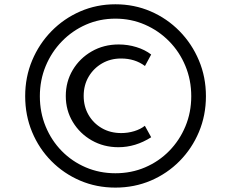

<svg xmlns="http://www.w3.org/2000/svg" viewBox="-20 -860 1078 896"><path d="M518.5 15.5Q430 15.5 353.8 -17.2Q277.5 -50 219.8 -108.2Q162 -166.5 129.8 -244Q97.5 -321.5 97.5 -411.5Q97.5 -500.5 130 -578Q162.5 -655.5 220.2 -714.5Q278 -773.5 354.5 -806.8Q431 -840 518.5 -840Q606.5 -840 683 -807Q759.5 -774 817.5 -715Q875.5 -656 908.2 -578.2Q941 -500.5 941 -411Q941 -322 908.5 -244.5Q876 -167 818.2 -108.5Q760.5 -50 683.8 -17.2Q607 15.5 518.5 15.5ZM518.5 -51.5Q593 -51.5 657.2 -79Q721.5 -106.5 769.8 -155.8Q818 -205 845.2 -270.2Q872.5 -335.5 872.5 -411Q872.5 -486.5 845.2 -552.2Q818 -618 769.2 -667.5Q720.5 -717 656.2 -745Q592 -773 518.5 -773Q445 -773 381.2 -745Q317.5 -717 269 -667.2Q220.5 -617.5 193.2 -551.8Q166 -486 166 -411Q166 -335.5 193 -270Q220 -204.5 268 -155.5Q316 -106.5 380.2 -79Q444.5 -51.5 518.5 -51.5ZM532.5 -173Q464 -173 408.2 -204.8Q352.5 -236.5 319.8 -290.8Q287 -345 287 -412Q287 -479 319.5 -533.5Q352 -588 408 -620.2Q464 -652.5 534 -652.5Q576.5 -652.5 616.5 -640.2Q656.5 -628 685.5 -605.5L656.5 -552Q610 -587 545 -587Q495.5 -587 456 -564Q416.5 -541 393.5 -501.8Q370.5 -462.5 370.5 -412.5Q370.5 -363 393.2 -323.8Q416 -284.5 455.5 -261.8Q495 -239 546 -239Q577 -239 606.5 -248Q636 -257 656 -273L685.5 -219.5Q612.5 -173 532.5 -173Z"/></svg>

Font: Spartan Thin Medium
Style: Regular
Weight: 500
Version: Version 1.004